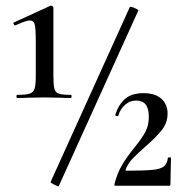

<svg xmlns="http://www.w3.org/2000/svg" viewBox="-20 -654 651 676"><path d="M40 -320Q72 -320 85 -324.5Q98 -329 102 -342.5Q106 -356 106 -389V-508Q106 -552 102.5 -567Q99 -582 85 -582Q72 -582 35 -565H33Q30 -565 28 -569.5Q26 -574 29 -575L158 -634H160Q163 -634 165.5 -631.5Q168 -629 168 -627V-389Q168 -355 171.5 -341.5Q175 -328 187.5 -324Q200 -320 230 -320Q232 -320 232 -314.5Q232 -309 230 -309Q205 -309 191 -310L138 -311L81 -310Q66 -309 40 -309Q38 -309 38 -314.5Q38 -320 40 -320ZM158 -13 437 -629Q439 -632 453.5 -626Q468 -620 467 -617L187 1Q186 4 171.5 -3.5Q157 -11 158 -13ZM453 -134Q479 -166 491.5 -189Q504 -212 504 -243Q504 -300 460 -300Q438 -300 421 -285.5Q404 -271 397 -248Q397 -245 393 -245Q390 -245 387.5 -246.5Q385 -248 386 -250Q397 -285 420 -305.5Q443 -326 485 -326Q527 -326 548.5 -306Q570 -286 570 -254Q570 -222 550 -196.5Q530 -171 491 -137Q461 -111 445 -93.5Q429 -76 422 -56Q422 -53 425 -53Q489 -53 517.5 -56Q546 -59 557.5 -68.5Q569 -78 571 -98Q571 -100 576.5 -100Q582 -100 582 -98L580 -5Q580 0 576 0H386Q382 0 383 -6Q393 -45 410 -73.5Q427 -102 453 -134Z"/></svg>

Font: Cormorant Upright SemiBold
Style: Regular
Weight: 600
Designer: Christian Thalmann (Catharsis Fonts)
Foundry: Catharsis Fonts
Version: Version 3.302